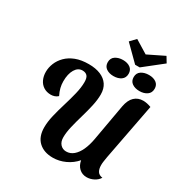

<svg xmlns="http://www.w3.org/2000/svg" viewBox="-237 -1226 1347 1420"><g transform="rotate(30 436.5 -515.5)"><path d="M418 21Q342 21 297 -21Q252 -63 252 -143Q252 -190 265.5 -246.5Q279 -303 297.5 -363Q316 -423 329.5 -479Q343 -535 343 -580Q343 -618 328.5 -633Q314 -648 288 -648Q250 -648 227 -609.5Q204 -571 204 -508Q204 -480 210.5 -453.5Q217 -427 232 -397Q219 -385 203.5 -380Q188 -375 173 -375Q137 -375 110.5 -392Q84 -409 70.5 -438.5Q57 -468 57 -504Q57 -541 72 -578Q87 -615 117.5 -645.5Q148 -676 194.5 -694Q241 -712 305 -712Q364 -712 406 -694.5Q448 -677 470.5 -643.5Q493 -610 493 -561Q493 -516 481 -462Q469 -408 452.5 -352Q436 -296 423.5 -243.5Q411 -191 411 -149Q411 -111 431 -89.5Q451 -68 481 -68Q516 -68 543.5 -91.5Q571 -115 590 -156.5Q609 -198 619 -254L674 -564Q685 -623 715 -651Q745 -679 789 -679Q804 -679 821.5 -675.5Q839 -672 857 -665L765 -184Q761 -160 758.5 -143Q756 -126 756 -112Q756 -78 768.5 -58Q781 -38 811 -34Q795 -8 766 6.5Q737 21 707 21Q669 21 643 -3Q617 -27 610 -68Q574 -26 523 -2.5Q472 21 418 21ZM603 -879 476 -1005 521 -1052 632 -984 771 -1052 800 -1004 642 -879ZM505 -726Q468 -726 443 -743.5Q418 -761 418 -795Q418 -830 444.5 -847.5Q471 -865 509 -865Q547 -865 571 -847.5Q595 -830 595 -797Q595 -762 569.5 -744Q544 -726 505 -726ZM727 -726Q689 -726 664 -743.5Q639 -761 639 -795Q639 -830 665.5 -847.5Q692 -865 731 -865Q769 -865 793 -847.5Q817 -830 817 -797Q817 -762 791 -744Q765 -726 727 -726Z"/></g></svg>

Font: Sansita Swashed Light SemiBold
Style: Regular
Weight: 600
Version: Version 1.003